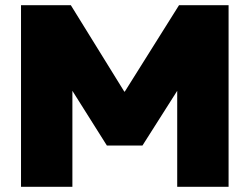

<svg xmlns="http://www.w3.org/2000/svg" viewBox="-20 -720 962 740"><path d="M61 0V-700H253L459 -367H461L670 -700H861V0H663V-370L529 -159H392L259 -370V0Z"/></svg>

Font: REM Medium ExtraBold
Style: Regular
Weight: 800
Version: Version 1.005;gftools[0.9.28]